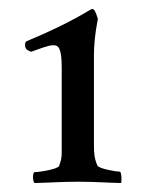

<svg xmlns="http://www.w3.org/2000/svg" viewBox="-20 -657 323 430"><path d="M49.8 -541C69.3 -547.9 87.9 -555.7 99.6 -555.7C110.4 -555.7 118.2 -550.8 118.2 -505.9V-315.4C118.2 -305.7 117.2 -297.9 112.3 -285.2C109.4 -278.3 69.3 -271.5 57.6 -271.5C52.7 -271.5 52.7 -250 57.6 -247.1C95.7 -248 117.2 -250 155.3 -250C193.4 -250 212.9 -248 251 -247.1C252 -249 252 -252.9 252 -256.8C252 -263.7 251 -272.5 248 -272.5C240.2 -272.5 201.2 -279.3 198.2 -286.1C191.4 -301.8 190.4 -312.5 190.4 -332V-535.2C190.4 -573.2 199.2 -614.3 199.2 -614.3C198.2 -617.2 193.4 -636.7 187.5 -636.7H185.5C182.6 -636.7 142.6 -607.4 39.1 -564.5C37.1 -563.5 36.1 -559.6 36.1 -556.6C36.1 -544.9 43.9 -543.9 49.8 -541Z"/></svg>

Font: Crimson
Style: Roman
Weight: 400
Version: Version 0.2